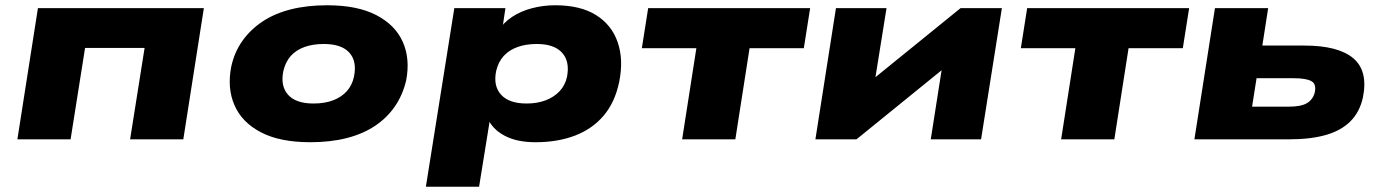

<svg xmlns="http://www.w3.org/2000/svg" viewBox="-20 -529 5250 729"><path d="M46 0 124 -498H754L676 0H474L529 -347H303L248 0Z M1158 11Q1043 11 971 -26.5Q899 -64 870.5 -129Q842 -194 858 -276Q870 -331 900.5 -374Q931 -417 977 -447.5Q1023 -478 1084.5 -493.5Q1146 -509 1222 -509Q1337 -509 1409 -471.5Q1481 -434 1509.5 -369.5Q1538 -305 1522 -223Q1509 -168 1479 -124.5Q1449 -81 1403 -50.5Q1357 -20 1295.5 -4.5Q1234 11 1158 11ZM1170 -136Q1213 -136 1244.5 -148Q1276 -160 1296.5 -182.5Q1317 -205 1324 -238Q1336 -296 1306.5 -329Q1277 -362 1209 -362Q1168 -362 1136 -350.5Q1104 -339 1084 -316.5Q1064 -294 1056 -260Q1044 -203 1073.5 -169.5Q1103 -136 1170 -136Z M1597 180 1705 -498H1899L1886 -410H1871Q1891 -443 1924.5 -465Q1958 -487 2000.5 -498Q2043 -509 2088 -509Q2184 -509 2243.5 -471.5Q2303 -434 2325.5 -368Q2348 -302 2331 -218Q2315 -141 2272.5 -90.5Q2230 -40 2164 -14.5Q2098 11 2013 11Q1942 11 1895.5 -14Q1849 -39 1832 -80H1841L1799 180ZM1979 -136Q2020 -136 2051.5 -148Q2083 -160 2104.5 -182.5Q2126 -205 2133 -238Q2144 -296 2114 -329Q2084 -362 2018 -362Q1977 -362 1945 -350.5Q1913 -339 1892.5 -316.5Q1872 -294 1864 -260Q1852 -203 1882.5 -169.5Q1913 -136 1979 -136Z M2570 0 2624 -346H2417L2441 -498H3056L3032 -346H2826L2772 0Z M3076 0 3154 -498H3346L3295 -180H3235L3627 -498H3784L3705 0H3514L3564 -319H3625L3232 0Z M4009 0 4063 -346H3856L3880 -498H4495L4471 -346H4265L4211 0Z M4515 0 4593 -498H4795L4773 -356H4932Q5061 -356 5118 -308Q5175 -260 5155 -160Q5143 -104 5107.5 -68.5Q5072 -33 5014 -16.5Q4956 0 4876 0ZM4734 -124H4873Q4920 -124 4942.5 -137.5Q4965 -151 4972 -178Q4979 -210 4959 -221Q4939 -232 4892 -232H4751Z"/></svg>

Font: Nunito Sans 10pt Expanded Black
Style: Italic
Weight: 900
Width: 7
Italic angle: -9°
Designer: Vernon Adams
Foundry: Vernon Adams
Version: Version 3.101;gftools[0.9.27]